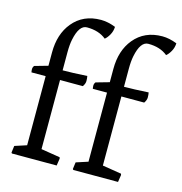

<svg xmlns="http://www.w3.org/2000/svg" viewBox="-116 -903 954 1008"><g transform="rotate(15 361.5 -399.5)"><path d="M315.9 -495.6Q318.4 -483.4 318.4 -468.8Q318.4 -454.1 307.1 -438H183.1V-62.5L286.1 -45.9L288.1 -39.1L282.2 0H39.1L35.6 -4.4L40.5 -41.5L105 -62.5V-438H27.8Q25.9 -447.8 25.9 -455.1Q25.9 -465.8 32.7 -474.1L105 -494.6V-566.9Q105 -667 157.2 -730.5Q213.4 -798.8 310.1 -798.8Q347.2 -798.8 389.6 -782.2Q388.7 -758.3 377.4 -738.3Q366.2 -718.3 353.5 -708.5Q313.5 -741.7 248.5 -741.7Q206.1 -741.7 189 -658.2Q183.1 -629.4 183.1 -588.9V-490.7Q234.4 -490.7 315.9 -495.6ZM649.4 -495.6Q651.9 -483.4 651.9 -468.8Q651.9 -454.1 640.6 -438H516.6V-62.5L619.6 -45.9L621.6 -39.1L615.7 0H372.6L369.1 -4.4L374 -41.5L438.5 -62.5V-438H361.3Q359.4 -447.8 359.4 -455.1Q359.4 -465.8 366.2 -474.1L438.5 -494.6V-566.9Q438.5 -667 490.7 -730.5Q546.9 -798.8 643.6 -798.8Q680.7 -798.8 723.1 -782.2Q722.2 -758.3 710.9 -738.3Q699.7 -718.3 687 -708.5Q647 -741.7 582 -741.7Q539.6 -741.7 522.5 -658.2Q516.6 -629.4 516.6 -588.9V-490.7Q567.9 -490.7 649.4 -495.6Z"/></g></svg>

Font: Trykker
Style: Regular
Weight: 400
Designer: Magnus Gaarde
Foundry: Magnus Gaarde
Version: Version 1.001